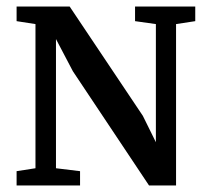

<svg xmlns="http://www.w3.org/2000/svg" viewBox="-20 -570 634 590"><path d="M31 0V-44L89 -53V-496L31 -505V-550H194L419 -214L459 -133V-496L395 -505V-550H580V-505L521 -496V0H438L204 -351L152 -450V-53L226 -44V0Z"/></svg>

Font: Aikya SemiBold
Style: Regular
Weight: 600
Designer: Neelakash Kshetrimayum (Latin subset based on Merriweather by Eben Sorkin)
Foundry: Brand New Type
Version: Version 1.00 b005